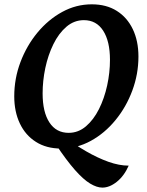

<svg xmlns="http://www.w3.org/2000/svg" viewBox="-20 -675 679 888"><path d="M453.4 192.7Q427.8 192.7 396.7 173.9Q365.6 155.2 326.8 111.3Q288 67.4 237.9 -7.4L274.1 -43.7Q325.8 -5.7 378.4 24.8Q431 55.2 481.1 73.2Q531.3 91.1 575.2 91.1Q554.2 138.7 520.4 165.7Q486.7 192.7 453.4 192.7ZM261.9 12Q194.7 12 146.2 -18.8Q97.6 -49.5 71.8 -104Q45.9 -158.5 45.9 -229.5Q45.9 -311.8 74.6 -387.8Q103.3 -463.8 153.1 -524.1Q203 -584.4 267.5 -619.7Q332 -655 404.3 -655Q472 -655 520 -624.7Q568.1 -594.5 594.2 -540Q620.3 -485.5 620.3 -413.5Q620.3 -332.7 592.1 -256.5Q564 -180.3 514.1 -119.5Q464.3 -58.6 399.7 -23.3Q335.2 12 261.9 12ZM297.6 -60.6Q341.9 -60.6 377.4 -90.7Q412.8 -120.8 437.7 -170.3Q462.5 -219.9 475.6 -279.6Q488.6 -339.3 488.6 -398.5Q488.6 -484.2 457.2 -533Q425.7 -581.8 368 -581.8Q322.8 -581.8 287.1 -551.2Q251.4 -520.6 226.8 -470.4Q202.2 -420.1 189.6 -360.7Q177.1 -301.2 177.1 -243Q177.1 -156.8 208.5 -108.7Q239.9 -60.6 297.6 -60.6Z"/></svg>

Font: Petrona
Style: Italic
Weight: 400
Italic angle: -9°
Designer: Ringo R. Seeber
Foundry: Ringo R. Seeber
Version: Version 2.001; ttfautohint (v1.8.3)